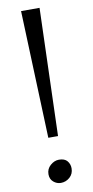

<svg xmlns="http://www.w3.org/2000/svg" viewBox="-100 -940 483 992"><g transform="rotate(-10 141.5 -444.0)"><path d="M184 -899 163 -230H112L87 -899ZM80 -44Q80 -72 101 -90.5Q122 -109 146 -109Q176 -109 189.5 -92.5Q203 -76 203 -54Q203 -25 182.8 -7Q162.5 11 136 11Q114.5 11 97.2 -3.8Q80 -18.5 80 -44Z"/></g></svg>

Font: Merriweather Light
Style: Regular
Weight: 300
Version: Version 2.100